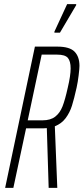

<svg xmlns="http://www.w3.org/2000/svg" viewBox="-20 -915 407 935"><path d="M150 -688H259Q319 -688 343 -663.5Q367 -639 367 -594Q367 -582 363 -548.5Q359 -515 353 -488Q341 -434 330.5 -400.5Q320 -367 300 -340Q280 -313 247 -300L259 0H217L208 -291Q202 -290 190 -290H107L45 0H5ZM310 -488Q324 -547 324 -582Q324 -617 310.5 -633Q297 -649 258 -649H183L115 -329H187Q226 -329 249 -347Q272 -365 284.5 -397Q297 -429 310 -488ZM245 -756V-761L307 -895H351V-890L272 -756Z"/></svg>

Font: Saira Ultra Condensed ExLight
Style: Italic
Weight: 200
Width: 1
Italic angle: -12°
Designer: Hector Gatti with collaboration of the Omnibus-Type team
Foundry: Omnibus-Type
Version: Version 1.001; ttfautohint (v1.8)